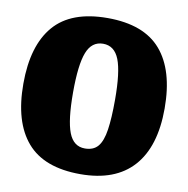

<svg xmlns="http://www.w3.org/2000/svg" viewBox="-86 -854 937 957"><g transform="rotate(10 382.5 -375.0)"><path d="M25 -375Q25 -568.5 111.8 -669.2Q198.5 -770 382.5 -770Q566.5 -770 653.2 -669.2Q740 -568.5 740 -375Q740 -181.5 649.5 -80.8Q559 20 382.5 20Q198.5 20 111.8 -80.8Q25 -181.5 25 -375ZM276.5 -375Q276.5 -235 300.8 -172.5Q325 -110 382.5 -110Q426 -110 448.8 -137.2Q471.5 -164.5 480.2 -223Q489 -281.5 489 -375Q489 -515.5 464.5 -577.8Q440 -640 382.5 -640Q325 -640 300.8 -577.8Q276.5 -515.5 276.5 -375Z"/></g></svg>

Font: Besley* Narrow Fatface
Style: Regular
Weight: 900
Width: 4
Designer: Owen Earl
Foundry: indestructible type*
Version: Version 3.000; ttfautohint (v1.8.3)